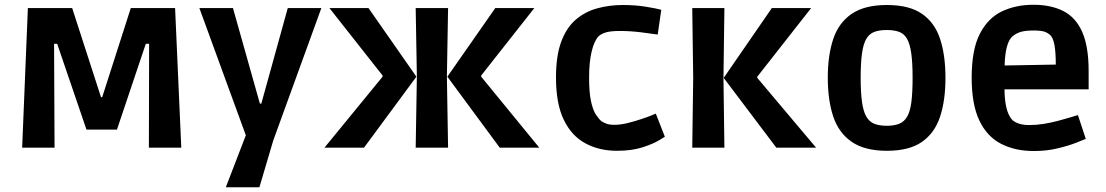

<svg xmlns="http://www.w3.org/2000/svg" viewBox="-20 -620 4643 806"><path d="M73 0 97 -586H283L404 -212H409L529 -586H715L741 0H605L606 -436H592L471 -76H343L220 -436H207L209 0Z M928 166 1012 -52 817 -586H958L1071 -185H1077L1188 -586H1329L1127 -30L1069 166Z M1342 0 1586 -298V-303L1363 -586H1527L1728 -298L1508 0ZM1725 0 1730 -298 1725 -586H1861L1856 -298L1861 0ZM2078 0 1858 -298 2059 -586H2223L2000 -303V-298L2244 0Z M2570 13Q2495 13 2437 -18.5Q2379 -50 2346.5 -117.5Q2314 -185 2314 -295Q2314 -386 2336 -445Q2358 -504 2397 -537.5Q2436 -571 2487 -585Q2538 -599 2595 -599Q2646 -599 2690 -592Q2734 -585 2756 -579L2741 -475Q2715 -479 2670 -484.5Q2625 -490 2582 -490Q2542 -490 2522 -483.5Q2502 -477 2492 -467Q2474 -447 2463.5 -403Q2453 -359 2453 -294Q2453 -232 2461 -195Q2469 -158 2481.5 -139Q2494 -120 2505 -111Q2511 -107 2524 -101.5Q2537 -96 2560 -96Q2585 -96 2615 -103.5Q2645 -111 2672 -120Q2699 -129 2716 -136Q2733 -143 2733 -143L2771 -46Q2771 -46 2746.5 -31Q2722 -16 2677 -1.5Q2632 13 2570 13Z M3239 0 3018 -293 3220 -586H3385L3159 -298V-293L3406 0ZM2886 0 2890 -293 2886 -586H3021L3017 -293L3021 0Z M3703 13Q3610 13 3555.5 -24.5Q3501 -62 3478 -130.5Q3455 -199 3455 -294Q3455 -388 3478 -456.5Q3501 -525 3555.5 -562Q3610 -599 3703 -599Q3797 -599 3850.5 -562Q3904 -525 3926.5 -456.5Q3949 -388 3949 -293Q3949 -199 3926.5 -130.5Q3904 -62 3850.5 -24.5Q3797 13 3703 13ZM3703 -92Q3734 -92 3755 -100.5Q3776 -109 3788.5 -131Q3801 -153 3806 -192.5Q3811 -232 3811 -294Q3811 -356 3805.5 -395.5Q3800 -435 3788 -456.5Q3776 -478 3755 -486Q3734 -494 3703 -494Q3671 -494 3650 -486Q3629 -478 3616.5 -456.5Q3604 -435 3598.5 -395.5Q3593 -356 3593 -294Q3593 -232 3598.5 -192.5Q3604 -153 3616.5 -131Q3629 -109 3650 -100.5Q3671 -92 3703 -92Z M4320 14Q4242 14 4183 -16Q4124 -46 4091.5 -113.5Q4059 -181 4059 -294Q4059 -412 4093.5 -478.5Q4128 -545 4186.5 -572.5Q4245 -600 4318 -600Q4392 -600 4444 -573.5Q4496 -547 4523 -486Q4550 -425 4550 -322V-245H4136L4197 -265Q4196 -221 4200.5 -191Q4205 -161 4213 -143Q4221 -125 4231 -115Q4242 -106 4259 -100.5Q4276 -95 4302 -95Q4330 -95 4361.5 -100Q4393 -105 4422.5 -113Q4452 -121 4474 -127.5Q4496 -134 4505 -137L4538 -37Q4529 -33 4497 -20.5Q4465 -8 4419 3Q4373 14 4320 14ZM4197 -318 4137 -344 4474 -350 4412 -324Q4413 -378 4409 -414.5Q4405 -451 4393 -468Q4386 -477 4371 -484.5Q4356 -492 4320 -492Q4278 -492 4257.5 -483.5Q4237 -475 4225 -462Q4196 -428 4197 -318Z"/></svg>

Font: Ruda ExtraBold
Style: Regular
Weight: 800
Designer: Mariela Monsalve and Angelina Sanchez
Foundry: Mariela Monsalve and Angelina Sanchez
Version: Version 2.000